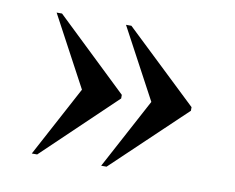

<svg xmlns="http://www.w3.org/2000/svg" viewBox="-53 -533 645 526"><g transform="rotate(10 269.5 -270.0)"><path d="M258 -74H273L474 -265V-275L273 -466H258L363 -270ZM65 -74H80L280 -265V-275L80 -466H65L170 -270Z"/></g></svg>

Font: Noto Serif Display SemiBold
Style: Regular
Weight: 600
Designer: Monotype Design Team
Foundry: Monotype Imaging Inc.
Version: Version 2.009